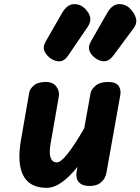

<svg xmlns="http://www.w3.org/2000/svg" viewBox="-20 -895 676 924"><path d="M204.5 9Q123 9 92 -50.2Q61 -109.5 81.5 -225L121 -451Q124 -467.5 143 -484Q162 -500.5 200.5 -500.5Q235 -500.5 251.2 -478.2Q267.5 -456 263 -430.5L223.5 -203.5Q215.5 -160 223.2 -136.8Q231 -113.5 253.5 -113.5Q272.5 -113.5 306 -155.8Q339.5 -198 385.5 -278L416 -447.5Q418.5 -464 439.5 -482.2Q460.5 -500.5 500.5 -500.5Q537.5 -500.5 550.5 -482Q563.5 -463.5 559 -438L491.5 -60Q490.5 -52 482.8 -37.5Q475 -23 457.8 -11.5Q440.5 0 410 0Q376 0 359.8 -18.2Q343.5 -36.5 348.5 -68.5L353 -92Q314.5 -44 277.2 -17.5Q240 9 204.5 9ZM444.5 -611.5Q422 -625.5 412 -646.8Q402 -668 417.5 -695.5L496 -833Q519.5 -873.5 550.8 -875Q582 -876.5 604.5 -855Q626.5 -834 633.8 -808.8Q641 -783.5 623 -759L525 -627Q506.5 -602.5 485.8 -600.5Q465 -598.5 444.5 -611.5ZM227 -611.5Q205.5 -625.5 195 -646.8Q184.5 -668 200 -695.5L279 -833Q302.5 -873 333.5 -874.8Q364.5 -876.5 387.5 -855Q409.5 -834 414 -811.5Q418.5 -789 401 -764L307.5 -627Q290 -601.5 269 -600Q248 -598.5 227 -611.5Z"/></svg>

Font: Edu VIC WA NT Hand
Style: Regular
Weight: 400
Designer: Tina and Corey Anderson, Eben Sorkin, Mirko Velimirovic
Foundry: Google for Education
Version: Version 1.000